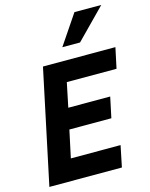

<svg xmlns="http://www.w3.org/2000/svg" viewBox="-135 -1015 861 1100"><g transform="rotate(-15 295.5 -465.0)"><path d="M18.1 0 161.1 -675.8H590.8L564.9 -554.2H270L240.2 -410.2H488.8L462.9 -288.1H213.9L179.2 -126H474.1L448.2 0ZM401.9 -753.9H296.9L416 -930.2H575.2Z"/></g></svg>

Font: Lorenzo Sans
Style: Bold Italic
Weight: 700
Italic angle: -12°
Foundry: Intel Corporation
Version: Version 1.00; ttfautohint (v1.5)